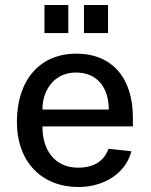

<svg xmlns="http://www.w3.org/2000/svg" viewBox="-20 -743 609 773"><path d="M255 -723H159V-610H255ZM415 -723H318V-610H415ZM151 -234H515V-270C515 -426 434 -527 287 -527C136 -527 48 -415 48 -253C48 -89 150 10 296 10C397 10 486 -44 509 -134L417 -144C398 -93 357 -68 294 -68C200 -68 150 -140 151 -234ZM151 -302C150 -375 195 -451 286 -451C375 -451 418 -386 418 -302Z"/></svg>

Font: United Sans Medium
Style: Regular
Weight: 500
Designer: Pablo Impallari, Rodrigo Fuenzalida (Modified by Dan O. Williams)
Version: Version 1.000;PS 001.000;hotconv 1.0.88;makeotf.lib2.5.64775